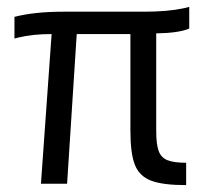

<svg xmlns="http://www.w3.org/2000/svg" viewBox="-20 -534 600 558"><path d="M359 -154V-435H203L175 0H99L130 -435Q74 -435 34 -425L22 -422V-485Q80 -500 164 -500H399Q467 -500 514 -510L530 -514V-451Q500 -438 434 -437V-154Q434 -115 441 -95.5Q448 -76 466.5 -68.5Q485 -61 521 -61V4Q453 4 419 -9Q385 -22 372 -55Q359 -88 359 -154Z"/></svg>

Font: Cairo
Style: Regular
Weight: 400
Designer: Mohamed Gaber, the designers of Titillium
Foundry: Kief Type Foundry
Version: Version 2.009; ttfautohint (v1.5.33-1714) -l 8 -r 50 -G 200 